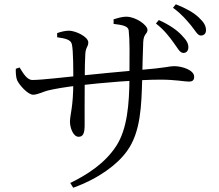

<svg xmlns="http://www.w3.org/2000/svg" viewBox="-20 -838 1040 911"><path d="M849.3 -586.9C862.8 -586.1 872.9 -595.8 873.7 -611.1C874.5 -630.9 865.9 -646.4 842 -671.1C818.6 -696.1 783 -720.6 733.6 -742.9L719.9 -726.4C761.1 -694.3 785.2 -661.1 804.2 -634.9C823.3 -609.2 832.7 -587.7 849.3 -586.9ZM313.4 30.1 327.3 52.8C449.3 8.9 537.5 -58.2 582.1 -120.6C648.1 -210.4 651.2 -338.2 654.7 -463.6C655.4 -506.8 657.6 -588.5 659.6 -638.9C661.8 -680 679.7 -675.2 679.7 -696.5C679.7 -718.5 625.3 -758.8 578.6 -758.8C560.6 -758.8 539.5 -752.9 518.9 -746.1L519.1 -724.6C561.6 -719.5 588.3 -714.5 590.7 -693.4C595.8 -649.4 595 -576.4 594.2 -464.8C593.4 -345.2 583.7 -226.4 532.5 -146.9C477.9 -61.5 390.5 -7.4 313.4 30.1ZM352.8 -189C373.7 -189 381.6 -204.5 381.6 -244.5C381.6 -275.7 381.2 -369.8 382 -457.5C382 -510.4 383.4 -562.4 384.8 -582.9C387 -615.2 398.9 -615.8 398.9 -636.6C398.9 -663.9 338.5 -692.4 306.6 -692.4C289.4 -692.4 268.1 -687.1 251.1 -680.9L251.3 -661.2C293.2 -655.3 315.8 -649 320.8 -628.7C328.2 -600.1 327.8 -497.2 327.8 -450.3C327.8 -327 312 -296 312 -259.8C312 -232.3 327.2 -189 352.8 -189ZM137.2 -388.6C158.4 -388.6 180.6 -401.6 206.6 -408.5C240.6 -416.7 288.7 -424.8 351.7 -432.4C462.7 -445.4 636.8 -460.1 739.8 -460.1C815.1 -460.1 852.4 -450.9 875.6 -450.9C894.2 -450.9 901.2 -457.5 901.2 -474.2C901.2 -504.9 845.8 -524.1 805.8 -524.1C782.8 -524.1 773 -516.6 643.6 -506C563.2 -499.4 431.5 -486.1 350.4 -477.9C297.3 -472.9 178.3 -458.5 133.7 -458.5C108.4 -458.5 90.8 -489 72.9 -517.9L55 -511.7C54.3 -495.3 55.7 -469.3 61.4 -457C71.4 -435.2 111.7 -388.6 137.2 -388.6ZM932.3 -669.4C947 -669.4 957.3 -678.1 957.3 -693.7C958 -714.3 947.9 -732.1 923.9 -754.5C899.9 -777.5 864.8 -797.6 814.4 -817.7L800.8 -801.2C844.1 -769.3 865 -742.3 886.5 -717.2C907.1 -692 917.1 -670.1 932.3 -669.4Z"/></svg>

Font: Source Han Serif TW VF
Style: Regular
Weight: 250
Designer: Ryoko NISHIZUKA 西塚涼子 (kana & ideographs); Frank Grießhammer (Latin, Greek & Cyrillic); Wenlong ZHANG 张文龙 (bopomofo); San
Foundry: Adobe
Version: Version 2.002;hotconv 1.1.0;makeotfexe 2.6.0